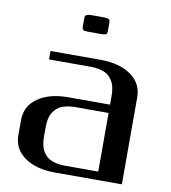

<svg xmlns="http://www.w3.org/2000/svg" viewBox="-87 -867 841 942"><g transform="rotate(10 333.5 -396.0)"><path d="M385.3 -771V-729Q385.3 -716.8 380.4 -712.6Q375.5 -708.5 354 -708.5H291.5Q270.5 -708.5 265.4 -712.6Q260.3 -716.8 260.3 -729V-771Q260.7 -778.3 261.7 -781.5Q262.7 -784.7 269.8 -788.1Q276.9 -791.5 291.5 -791.5H354Q368.7 -791.5 375.7 -788.6Q382.8 -785.6 383.8 -782.5Q384.8 -779.3 385.3 -771ZM125 -541.5V-583.5H375Q468.8 -583.5 526.1 -543.2Q583.5 -502.9 583.5 -433.1V0H250Q156.2 0 98.9 -40.3Q41.5 -80.6 41.5 -149.9V-225.1Q41.5 -294.4 98.9 -334.7Q156.2 -375 250 -375H458.5V-410.6Q458.5 -423.8 458 -433.3Q457.5 -442.9 454.8 -457.5Q452.1 -472.2 447.3 -482.7Q442.4 -493.2 433.1 -505.1Q423.8 -517.1 411.1 -524.4Q398.4 -531.7 378.4 -536.6Q358.4 -541.5 333.5 -541.5ZM458.5 -41.5V-333.5H291.5Q266.6 -333.5 246.6 -328.6Q226.6 -323.7 213.9 -316.2Q201.2 -308.6 191.9 -296.9Q182.6 -285.2 177.7 -274.7Q172.9 -264.2 170.2 -249.5Q167.5 -234.9 167 -225.1Q166.5 -215.3 166.5 -202.1V-172.9Q166.5 -159.7 167 -149.9Q167.5 -140.1 170.2 -125.5Q172.9 -110.8 177.7 -100.3Q182.6 -89.8 191.9 -78.1Q201.2 -66.4 213.9 -58.8Q226.6 -51.3 246.6 -46.4Q266.6 -41.5 291.5 -41.5Z"/></g></svg>

Font: Gputeks
Style: Bold
Weight: 600
Width: 8
Version: Version 0.9